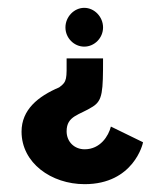

<svg xmlns="http://www.w3.org/2000/svg" viewBox="-20 -462 418 490"><path d="M131 -239C77 -216 35 -182 35 -126C35 -46 111 8 196 8C321 8 345 -96 345 -99L263 -139C257 -115 236 -81 196 -81C170 -81 150 -100 150 -127C150 -167 183 -168 217 -190C242 -206 243 -228 243 -313H150C150 -261 152 -254 131 -239ZM243 -392C243 -419 221 -442 195 -442C169 -442 147 -419 147 -392C147 -365 169 -343 195 -343C221 -343 243 -365 243 -392Z"/></svg>

Font: Hussar Tani
Style: Bold
Weight: 700
Foundry: Cannot Into Space Fonts
Version: Version 0.92